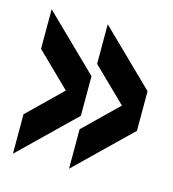

<svg xmlns="http://www.w3.org/2000/svg" viewBox="-78 -613 538 597"><g transform="rotate(15 191.0 -314.5)"><path d="M197 -419.5V-547L370.5 -378V-250.5ZM197 -82V-209L370.5 -378V-250.5ZM16.5 -419.5V-547L190 -378V-250.5ZM16.5 -82V-209L190 -378V-250.5Z"/></g></svg>

Font: Big Shoulders Thin ExtraBold
Style: Regular
Weight: 800
Version: Version 2.002